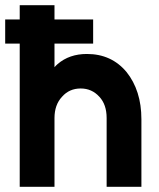

<svg xmlns="http://www.w3.org/2000/svg" viewBox="-20 -720 611 740"><path d="M525 0V-260Q525 -316 510.5 -361.5Q496 -407 468 -442Q410 -512 315 -512Q247 -512 202 -473Q199 -470 195.5 -467Q192 -464 190 -461V-700H56V0H190V-265Q190 -316 219 -347Q247 -379 291 -379Q334 -379 363 -347Q391 -317 391 -265V0ZM0 -552H339V-645H0Z"/></svg>

Font: Unageo
Style: Bold
Weight: 700
Designer: Richard Sepsi
Foundry: Richard Sepsi
Version: Version 2.000